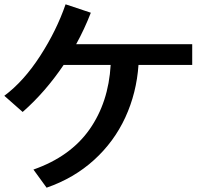

<svg xmlns="http://www.w3.org/2000/svg" viewBox="-24 -827 938 890"><path d="M192 43 131 -41Q302 -101 390.5 -226.5Q479 -352 489 -526H271Q185 -399 81 -308L-4 -383Q86 -450 162 -567.5Q238 -685 280 -807L397 -768Q368 -693 329 -622H867V-526H618Q609 -396 557 -283Q505 -170 412 -85.5Q319 -1 192 43Z"/></svg>

Font: 카카오 큰글씨 ExtraBold
Style: Regular
Weight: 800
Designer: Park Young-rak; Lee Sang-min; Kim Jung-jin; Min Bon; Park Min-gyu;
Foundry: Kakao Corporation
Version: Version 2.003